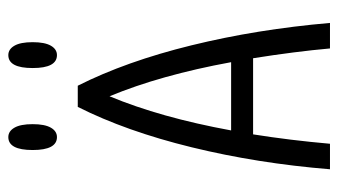

<svg xmlns="http://www.w3.org/2000/svg" viewBox="-202 -640 841 478"><g transform="rotate(-90 219.0 -400.5)"><path d="M313.5 -191.4H124Q109.4 -99.6 100.6 0H37.1Q51.8 -180.7 91.8 -344.2Q131.8 -507.8 192.4 -627.9H245.1Q305.7 -507.8 345.7 -344.7Q385.7 -181.6 401.4 0H337.9Q330.1 -86.9 313.5 -191.4ZM303.7 -246.1Q271.5 -421.9 218.8 -548.8Q166 -421.9 133.8 -246.1ZM149.4 -740.2Q149.4 -710 140.6 -694.8Q131.8 -679.7 117.2 -679.7Q85 -679.7 85 -740.2Q85 -800.8 117.2 -800.8Q131.8 -800.8 140.6 -785.6Q149.4 -770.5 149.4 -740.2ZM353.5 -740.2Q353.5 -710 344.7 -694.8Q335.9 -679.7 321.3 -679.7Q289.1 -679.7 289.1 -740.2Q289.1 -800.8 321.3 -800.8Q335.9 -800.8 344.7 -785.6Q353.5 -770.5 353.5 -740.2Z"/></g></svg>

Font: Sudo Light
Style: Regular
Weight: 300
Monospace: yes
Designer: Jens Kutilek
Foundry: Jens Kutilek
Version: Version 0.040